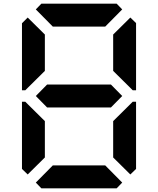

<svg xmlns="http://www.w3.org/2000/svg" viewBox="-20 -1020 856 1040"><path d="M130 -75 99 -105V-469H117L130 -456L223 -364V-167ZM130 -544 117 -531H99V-894L130 -925L223 -833V-636ZM581 -562 642 -500 581 -438H235L174 -500L235 -562ZM174 -969 204 -1000H612L642 -969L550 -876H266ZM642 -31 612 0H204L174 -31L266 -124H550ZM686 -925 717 -895V-531H699L686 -544L593 -636V-833ZM686 -456 699 -469H717V-105L686 -75L593 -167V-364Z"/></svg>

Font: DSEG7 Classic Mini
Style: Bold
Weight: 700
Designer: Keshikan(Twitter:@keshinomi_88pro)
Version: Version 0.46